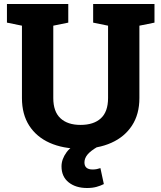

<svg xmlns="http://www.w3.org/2000/svg" viewBox="-20 -731 804 957"><path d="M381.8 10.3Q293.5 10.3 227.8 -19Q162.1 -48.3 125.7 -104.7Q89.4 -161.1 89.4 -242.2V-603L14.6 -618.2V-710.9H320.3V-618.2L245.6 -603V-242.2Q245.6 -174.8 281.2 -141.6Q316.9 -108.4 381.3 -108.4Q447.3 -108.4 482.9 -141.4Q518.6 -174.3 518.6 -242.2V-603L444.3 -618.2V-710.9H750V-618.2L674.8 -603V-242.2Q674.8 -161.6 637.9 -105.2Q601.1 -48.8 535.2 -19.3Q469.2 10.3 381.8 10.3ZM414.1 206.1Q357.4 206.1 322 177.7Q286.6 149.4 286.6 98.1Q286.6 62.5 312 27.6Q337.4 -7.3 397.9 -29.8L467.3 0Q431.2 21 416 39.6Q400.9 58.1 400.9 78.6Q400.9 113.8 441.9 113.8Q453.1 113.8 462.6 111.8Q472.2 109.9 480.5 106.9L497.6 186.5Q481.4 194.8 461.2 200.4Q440.9 206.1 414.1 206.1Z"/></svg>

Font: Roboto Slab ExtraBold
Style: Regular
Weight: 800
Designer: Google
Version: Version 2.001; ttfautohint (v1.8.3)